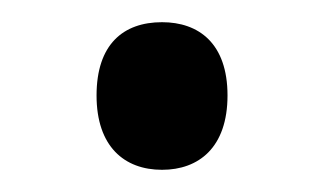

<svg xmlns="http://www.w3.org/2000/svg" viewBox="-20 -439 293 173"><path d="M67 -353C67 -307 92 -286 126 -286C159 -286 185 -306 185 -353C185 -400 159 -419 126 -419C91 -419 67 -399 67 -353Z"/></svg>

Font: Noto Sans Lao UI SemCond
Style: Regular
Weight: 400
Width: 4
Designer: Monotype Design Team
Foundry: Monotype Imaging Inc.
Version: Version 2.000